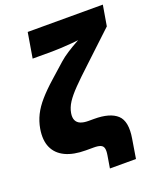

<svg xmlns="http://www.w3.org/2000/svg" viewBox="-157 -826 892 1065"><g transform="rotate(-20 289.5 -294.0)"><path d="M305.2 140.1 317.4 66.4Q321.8 40.5 318.1 26.1Q314.5 11.7 300.8 5.9Q287.1 0 260.7 0H214.4Q141.6 0 93.8 -22.9Q45.9 -45.9 26.1 -90.1Q6.3 -134.3 17.1 -199.2Q24.4 -241.2 42.7 -277.8Q61 -314.5 93.5 -351.8Q126 -389.2 174.8 -432.6L259.8 -508.3Q281.7 -527.8 311.8 -547.1Q341.8 -566.4 373.8 -584Q405.8 -601.6 434.1 -615Q462.4 -628.4 481.4 -636.2L451.2 -596.7Q433.6 -594.2 405.3 -591.1Q377 -587.9 344.5 -585.2Q312 -582.5 280.8 -580.8Q249.5 -579.1 225.6 -579.1H110.8L135.7 -727.5H579.1L558.6 -606.4L384.8 -443.4Q325.7 -388.7 288.6 -350.6Q251.5 -312.5 232.4 -283Q213.4 -253.4 208 -222.7Q203.6 -196.8 211.2 -180.2Q218.8 -163.6 237.1 -156Q255.4 -148.4 283.7 -148.4H316.9Q410.2 -148.4 452.1 -109.9Q494.1 -71.3 477.5 26.9L459 140.1Z"/></g></svg>

Font: Inter 16pt Black
Style: Italic
Weight: 900
Italic angle: -9.3988°
Version: Version 4.001;git-66647c0bb